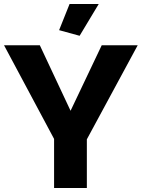

<svg xmlns="http://www.w3.org/2000/svg" viewBox="-20 -935 705 955"><path d="M0 -710 249 -244V0H412V-242L665 -710H486L331 -384L178 -710ZM471 -915H326L274 -785L376 -757Z"/></svg>

Font: Raleway
Style: ExtraBold
Weight: 800
Designer: Matt McInerney, Pablo Impallari, Rodrigo Fuenzalida
Foundry: Matt McInerney, Pablo Impallari, Rodrigo Fuenzalida
Version: Version 3.000